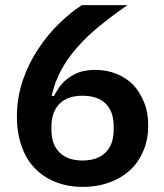

<svg xmlns="http://www.w3.org/2000/svg" viewBox="-20 -718 640 750"><path d="M303 12C342 12 377 6 409 -6C440 -17 467 -34 490 -55C512 -76 529 -102 541 -131C553 -160 559 -193 559 -228C559 -228 559 -228 559 -228C559 -261 554 -291 543 -318C532 -345 518 -368 500 -387C481 -406 459 -420 434 -430C409 -440 381 -445 352 -445C352 -445 352 -445 352 -445C329 -445 310 -442 293 -437C276 -431 261 -423 248 -414C235 -404 223 -393 214 -381C205 -368 197 -355 190 -342C190 -342 182 -344 182 -344C182 -344 182 -344 182 -344C190 -380 202 -413 219 -444C235 -474 255 -503 280 -531C304 -559 333 -587 366 -614C399 -641 436 -669 478 -698C478 -698 300 -698 300 -698C300 -698 300 -698 300 -698C270 -679 240 -654 210 -625C180 -596 153 -563 129 -526C104 -489 84 -448 69 -404C54 -359 46 -312 46 -262C46 -262 46 -262 46 -262C46 -220 52 -182 64 -149C75 -115 92 -86 114 -63C136 -39 163 -21 195 -8C226 5 262 12 303 12C303 12 303 12 303 12ZM302 -91C263 -91 233 -102 212 -123C191 -144 181 -173 181 -212C181 -212 181 -224 181 -224C181 -224 181 -224 181 -224C181 -263 192 -292 213 -313C234 -334 264 -344 302 -344C302 -344 302 -344 302 -344C341 -344 372 -334 393 -313C414 -292 424 -263 424 -224C424 -224 424 -212 424 -212C424 -212 424 -212 424 -212C424 -173 414 -144 393 -123C372 -102 342 -91 302 -91C302 -91 302 -91 302 -91Z"/></svg>

Font: IBM Plex Mono Mod
Style: SemiBold
Weight: 500
Designer: Mike Abbink, Paul van der Laan, Pieter van Rosmalen
Foundry: Bold Monday
Version: ""